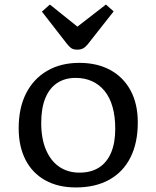

<svg xmlns="http://www.w3.org/2000/svg" viewBox="-20 -809 683 843"><path d="M313 14Q235 14 178.5 -17.5Q122 -49 92 -107.5Q62 -166 62 -246Q62 -335 94.5 -399Q127 -463 187 -498Q247 -533 328 -533Q407 -533 464.5 -501.5Q522 -470 553.5 -411.5Q585 -353 585 -271Q585 -182 553 -118Q521 -54 460 -20Q399 14 313 14ZM329 -51Q379 -51 414 -73Q449 -95 467.5 -138Q486 -181 486 -244Q486 -298 474 -340Q462 -382 439 -410Q416 -438 384 -452.5Q352 -467 312 -467Q265 -467 231 -444.5Q197 -422 179 -378Q161 -334 161 -269Q161 -200 182 -151Q203 -102 240.5 -76.5Q278 -51 329 -51ZM320 -591Q310 -591 302.5 -593Q295 -595 288 -601.5Q281 -608 272 -619L164 -758L199 -789L320 -692L445 -789L479 -759L364 -613Q355 -602 344.5 -596.5Q334 -591 320 -591Z"/></svg>

Font: Literata Variable Black
Style: Regular
Weight: 900
Designer: Latin by Veronika Burian and Jose Scaglione. Greek by Irene Vlachou. Cyrillic by Vera Evstafieva.
Foundry: TypeTogether
Version: Version 3.021